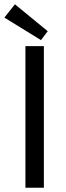

<svg xmlns="http://www.w3.org/2000/svg" viewBox="-56 -875 309 895"><path d="M62.5 -660H148.5V0H62.5ZM135 -688 -35.5 -793 13.5 -855 166.5 -729.5Z"/></svg>

Font: League Spartan Thin
Style: Regular
Weight: 400
Version: Version 2.002